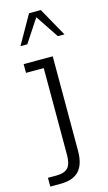

<svg xmlns="http://www.w3.org/2000/svg" viewBox="-134 -654 489 868"><g transform="rotate(-15 111.0 -220.0)"><path d="M-12 171V130H26Q65 130 81.5 112.5Q98 95 98 52V-354H15V-395H151V47Q151 110 123 140.5Q95 171 35 171ZM22 -477 98 -611H153L228 -477H197L125 -585L54 -477Z"/></g></svg>

Font: Rokkitt Light
Style: Regular
Weight: 300
Version: Version 3.103